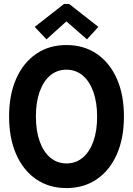

<svg xmlns="http://www.w3.org/2000/svg" viewBox="-20 -959 684 987"><path d="M321.4 7.8Q232.3 7.8 166 -37.6Q99.7 -83 63.2 -165.8Q26.7 -248.5 26.7 -360.4Q26.7 -471.9 63.2 -554.3Q99.7 -636.7 166 -682.1Q232.3 -727.5 321.4 -727.5Q411 -727.5 477.5 -682.1Q544 -636.6 580.6 -554.3Q617.1 -471.9 617.1 -360.2Q617.1 -248.5 580.6 -165.8Q544 -83 477.5 -37.6Q411 7.8 321.4 7.8ZM321.8 -118.9Q369.9 -118.9 405.5 -148.8Q441 -178.6 460.3 -232.9Q479.5 -287.1 479.3 -360.4Q479.1 -433.6 459.6 -487.7Q440.2 -541.7 404.7 -571.3Q369.2 -600.8 321.4 -600.8Q273.8 -600.8 238.5 -571.4Q203.2 -542 183.9 -487.9Q164.5 -433.9 164.5 -360.4Q164.5 -286.8 183.9 -232.5Q203.2 -178.2 238.6 -148.6Q274 -118.9 321.8 -118.9ZM218.9 -756.7 158.5 -820.8 309.3 -938.9H335.3L485.7 -820.8L427 -756.7L322.3 -848.3H320.4Z"/></svg>

Font: Reddit Sans Condensed
Style: Regular
Weight: 400
Designer: Stephen Hutchings
Foundry: Reddit
Version: Version 1.014